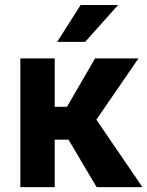

<svg xmlns="http://www.w3.org/2000/svg" viewBox="-20 -768 604 788"><path d="M261.2 -194.8H204.6V0H63.5V-528.3H204.6V-329.6H254.9L370.1 -528.3H548.3L375.5 -276.9L564.5 0H376.5ZM311 -747.6H464.8L329.6 -596.2H214.8Z"/></svg>

Font: RobotoInd
Style: Bold
Weight: 700
Designer: Google
Version: Version 2.001150; 2014